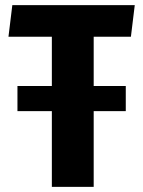

<svg xmlns="http://www.w3.org/2000/svg" viewBox="-20 -728 559 748"><path d="M345 -585V-393H470V-295H345V0H182V-295H48V-393H182V-585H13L28 -708H505L490 -585Z"/></svg>

Font: Magra
Style: Bold
Weight: 600
Designer: Viviana Monsalve
Foundry: Viviana Monsalve
Version: Version 1.001